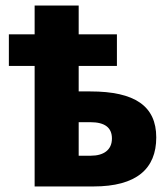

<svg xmlns="http://www.w3.org/2000/svg" viewBox="-20 -673 603 693"><path d="M105 0H317C473 0 544 -64 544 -177C544 -290 467 -343 306 -343H264V-435H402V-549H264V-653H105V-549H12V-435H105ZM308 -111H264V-232H306C359 -232 384 -212 384 -173C384 -131 353 -111 308 -111Z"/></svg>

Font: Noto Sans Mono SemiCondensed ExtraBold
Style: Regular
Weight: 800
Width: 4
Designer: Monotype Design Team
Foundry: Monotype Imaging Inc.
Version: Version 2.014